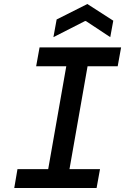

<svg xmlns="http://www.w3.org/2000/svg" viewBox="-20 -936 640 956"><path d="M51 0 67 -94H220L310 -606H160L177 -700H583L566 -606H416L326 -94H478L461 0ZM246 -751 262 -839 415 -916 544 -833 529 -751 408 -831H403Z"/></svg>

Font: DM Mono Medium
Style: Italic
Weight: 500
Italic angle: -10°
Designer: Colophon Foundry
Foundry: Colophon Foundry
Version: Version 1.000; ttfautohint (v1.8.2.53-6de2)